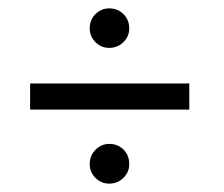

<svg xmlns="http://www.w3.org/2000/svg" viewBox="-20 -561 536 459"><path d="M241 -446.5Q222 -446.5 208.2 -460.2Q194.5 -474 194.5 -493Q194.5 -514 208.5 -527.5Q222.5 -541 241 -541Q261.5 -541 275.2 -527.2Q289 -513.5 289 -493Q289 -474 275 -460.2Q261 -446.5 241 -446.5ZM432.5 -299H52V-361.5H432.5ZM241 -122Q222 -122 208.2 -135.8Q194.5 -149.5 194.5 -168.5Q194.5 -189.5 208.5 -203.2Q222.5 -217 241 -217Q261.5 -217 275.2 -203.5Q289 -190 289 -168.5Q289 -149.5 275 -135.8Q261 -122 241 -122Z"/></svg>

Font: Lucymar Sans
Style: Regular
Weight: 400
Foundry: The League of Moveable Type (original font) / Main changes by Cristiano Sobral with portions from Mirco Monsees
Version: Version 2.001;August 30, 2020;FontCreator 13.0.0.2681 64-bit